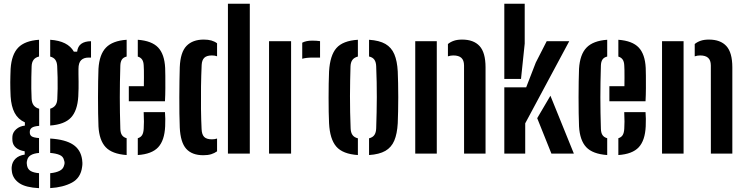

<svg xmlns="http://www.w3.org/2000/svg" viewBox="-20 -820 3978 1025"><path d="M188.4 184.5Q117.6 180.9 84 158.4Q50.4 135.8 44 99.9Q43 93.6 42.3 84.9Q41.6 76.1 42.7 69Q45.4 43.9 63.1 26.9Q80.8 9.9 111.9 5.3V-12.2Q51.8 -22.8 46.4 -67.2Q45.4 -76.6 45.8 -81.7Q46.2 -86.8 46.4 -93.6Q48.6 -114.1 66.6 -130.2Q84.6 -146.3 112.8 -149.5V-166.8Q76.2 -183.2 58.1 -217.5Q40 -251.8 36.7 -305.2Q35.7 -328.2 35.2 -346.3Q34.7 -364.4 34.8 -380.7Q34.9 -397.1 35.4 -414.5Q35.9 -432 36.7 -453Q41.9 -529.3 77.3 -565.9Q112.7 -602.4 188.4 -607.7V-518.2Q168.8 -513.6 159.2 -500.6Q149.5 -487.6 148.8 -465.2Q147.8 -437.1 147.3 -406.9Q146.8 -376.8 147.1 -347.6Q147.3 -318.4 148.8 -292.6Q150 -270.2 160.3 -257.2Q170.6 -244.3 189.1 -239.5V-148.1Q161.6 -146.1 150.3 -138.3Q139.1 -130.4 139.1 -116.7Q139.1 -116 139.1 -114.8Q139.1 -113.7 139.1 -112.5Q139.1 -98.9 149.1 -92.1Q159.1 -85.3 188.4 -82.9V-3.5Q160.1 -1.2 143.9 8.7Q127.7 18.6 124.4 38Q122.5 44.2 122.8 51.3Q123.1 58.4 124.4 64.1Q128.2 84.1 144.3 93.2Q160.5 102.2 188.4 104.5ZM248 184.2V104.7Q278.8 101.7 298.3 91.9Q317.8 82.2 322.3 62.4Q325 55.1 324.7 48.6Q324.5 42.1 321.5 34.3Q317.5 15.1 297.9 7Q278.3 -1.2 248 -3.6V-80.4Q328.4 -75.4 369.7 -48.2Q411.1 -21.1 418.4 32.2Q419.5 39.1 419.9 49.4Q420.3 59.6 418.4 70.9Q411.1 129.5 364.2 154.8Q317.3 180.1 248 184.2ZM248 -149.9V-239.7Q265.5 -244.8 275 -257Q284.6 -269.1 285.8 -290.5Q287.3 -316.6 287.7 -346.3Q288.1 -376 287.5 -406.9Q286.8 -437.9 285.3 -467.4Q284.1 -488.5 275.2 -500.9Q266.3 -513.3 248 -517.9V-607.7Q342.3 -601.4 374.3 -544.2H391.8Q395 -572.2 413.7 -586Q432.4 -599.7 465.9 -600V-512.6H452.5Q427.4 -512.6 413.2 -498.8Q398.9 -485 398.9 -451.8V-425.1Q399.4 -402.3 399.5 -384.3Q399.7 -366.3 399.4 -347.8Q399.2 -329.3 397.9 -305.2Q393.3 -228.9 358.8 -192.2Q324.3 -155.5 248 -149.9Z M505.7 -145.4Q504.4 -175.2 503.8 -216Q503.2 -256.9 503.2 -301.1Q503.2 -345.4 503.9 -385.3Q504.5 -425.3 505.7 -453Q510.5 -529.5 545.8 -565.9Q581 -602.4 656.1 -607.7V-518.2Q638.2 -513.7 630.5 -501.7Q622.9 -489.6 622.4 -469.6Q620.9 -423.8 620.3 -382.1Q619.6 -340.4 619.6 -300.2Q619.6 -260 620.3 -218.9Q620.9 -177.9 622.4 -132.9Q622.9 -111 630.9 -99Q638.8 -87 656.1 -82.1V7.7Q578.1 2.1 544 -34.5Q509.9 -71 505.7 -145.4ZM715.6 7.7V-82.1Q731.6 -86.9 738.9 -99.2Q746.2 -111.4 747.2 -133.7Q748.2 -148.7 748.4 -170.8Q748.5 -192.8 747 -221.4H860.7Q862 -210 862.4 -185.9Q862.7 -161.7 861.7 -145.4Q858.2 -70.2 824.4 -33.8Q790.7 2.6 715.6 7.7ZM667.7 -279.5V-359.9H748Q748.4 -383 748.4 -405.6Q748.4 -428.2 748.2 -445.3Q747.9 -462.5 747.2 -469.6Q746.5 -490.5 738.7 -501.9Q731 -513.4 715.6 -517.9V-607.7Q790.5 -602.1 824.3 -566.3Q858.1 -530.5 861.7 -457.3Q862.2 -445.7 862.6 -415.7Q863 -385.8 862.7 -348.9Q862.5 -312 860.7 -279.5Z M939.7 -139Q938.2 -172.2 937.7 -214.9Q937.2 -257.5 937.3 -302.4Q937.4 -347.4 938.1 -388.8Q938.7 -430.2 939.7 -461Q942.9 -541 975.7 -574.9Q1008.5 -608.7 1067.6 -608.7Q1091.4 -608.7 1108.5 -603.8Q1125.6 -598.9 1138.8 -588.9V-519.6Q1126.6 -524 1111.4 -524Q1083.5 -524 1070.7 -511.6Q1057.9 -499.2 1056.6 -473.3Q1054 -417 1053.1 -356.7Q1052.3 -296.3 1053 -238.3Q1053.8 -180.2 1056.2 -130.9Q1057.5 -101.4 1070.3 -88.8Q1083 -76.2 1111.2 -76.2Q1127.1 -76.2 1138.8 -80.4V-12.1Q1124.9 -2.1 1107.3 3.3Q1089.7 8.7 1065.6 8.7Q1004.9 8.7 974.1 -25.7Q943.4 -60.1 939.7 -139ZM1196.8 0V-800H1313.6V0Z M1416.3 0V-600H1534V0ZM1593.5 -506.3V-592.1Q1614.3 -603.1 1646.5 -603.1Q1657.9 -603.1 1669 -602.4Q1680.2 -601.6 1688.6 -600.4V-512.6H1647.9Q1615.1 -512.6 1593.5 -506.3Z M1736.7 -162Q1735.4 -186.8 1734.8 -222.3Q1734.2 -257.7 1734.2 -297.2Q1734.2 -336.6 1734.8 -373.6Q1735.4 -410.7 1736.7 -438.4Q1741.7 -524.3 1776 -563.4Q1810.3 -602.6 1890.6 -607.7V-518.2Q1870.3 -512.8 1861.1 -499.8Q1851.9 -486.7 1851.2 -465.2Q1850 -430 1849.3 -390.1Q1848.5 -350.2 1848.4 -307.7Q1848.3 -265.2 1849.2 -221.8Q1850 -178.3 1851.8 -135.4Q1852.5 -112.9 1861.6 -99.7Q1870.8 -86.4 1890.6 -81.6V7.7Q1809.7 2.4 1775.3 -37.5Q1740.9 -77.4 1736.7 -162ZM1950.2 7.7V-81.6Q1970.3 -86.6 1978.9 -99.8Q1987.6 -112.9 1988.3 -134.7Q1989.8 -179.7 1990.6 -220.7Q1991.5 -261.8 1991.6 -301.5Q1991.7 -341.3 1990.9 -381.9Q1990 -422.4 1988.3 -466.1Q1987.6 -488 1978.8 -500.9Q1970.1 -513.9 1950.2 -518.4V-607.7Q2005.1 -604.1 2037.5 -585.4Q2069.8 -566.6 2085.2 -530.4Q2100.5 -494.3 2103.4 -438.4Q2104.6 -411.9 2105.3 -376.1Q2106.1 -340.4 2106.1 -301.7Q2106.1 -262.9 2105.3 -226.5Q2104.6 -190.1 2103.4 -162Q2100.2 -105.5 2084.9 -69.3Q2069.5 -33.1 2037.2 -14.5Q2004.9 4.1 1950.2 7.7Z M2196.8 0V-600H2311.8V0ZM2457.5 0 2457.3 -470.6Q2457.1 -498.4 2442.9 -511.2Q2428.8 -524 2400 -524Q2392.5 -524 2385.3 -522.8Q2378.1 -521.5 2371.3 -519.2V-585Q2385.5 -596.6 2403.6 -602.6Q2421.7 -608.7 2447 -608.7Q2508.5 -608.7 2540.2 -574.2Q2571.9 -539.7 2572.1 -461V0Z M2672.3 0V-353.9H2789.1L2840.3 -485.9L2898.6 -600H3018.9L2783.9 -161.6V0ZM2672.3 -398.5V-800H2781.2V-587.4L2761.4 -398.5ZM2847.9 -189.1 2918.4 -309 3043.6 0H2923.7Z M3071.2 -145.4Q3069.9 -175.2 3069.3 -216Q3068.7 -256.9 3068.7 -301.1Q3068.7 -345.4 3069.4 -385.3Q3070 -425.3 3071.2 -453Q3076 -529.5 3111.3 -565.9Q3146.5 -602.4 3221.6 -607.7V-518.2Q3203.7 -513.7 3196 -501.7Q3188.4 -489.6 3187.9 -469.6Q3186.4 -423.8 3185.8 -382.1Q3185.1 -340.4 3185.1 -300.2Q3185.1 -260 3185.8 -218.9Q3186.4 -177.9 3187.9 -132.9Q3188.4 -111 3196.4 -99Q3204.3 -87 3221.6 -82.1V7.7Q3143.6 2.1 3109.5 -34.5Q3075.4 -71 3071.2 -145.4ZM3281.1 7.7V-82.1Q3297.1 -86.9 3304.4 -99.2Q3311.7 -111.4 3312.7 -133.7Q3313.7 -148.7 3313.9 -170.8Q3314 -192.8 3312.5 -221.4H3426.2Q3427.5 -210 3427.9 -185.9Q3428.2 -161.7 3427.2 -145.4Q3423.7 -70.2 3389.9 -33.8Q3356.2 2.6 3281.1 7.7ZM3233.2 -279.5V-359.9H3313.5Q3313.9 -383 3313.9 -405.6Q3313.9 -428.2 3313.7 -445.3Q3313.4 -462.5 3312.7 -469.6Q3312 -490.5 3304.2 -501.9Q3296.5 -513.4 3281.1 -517.9V-607.7Q3356 -602.1 3389.8 -566.3Q3423.6 -530.5 3427.2 -457.3Q3427.7 -445.7 3428.1 -415.7Q3428.5 -385.8 3428.2 -348.9Q3428 -312 3426.2 -279.5Z M3514.3 0V-600H3629.3V0ZM3775 0 3774.8 -470.6Q3774.6 -498.4 3760.4 -511.2Q3746.3 -524 3717.5 -524Q3710 -524 3702.8 -522.8Q3695.6 -521.5 3688.8 -519.2V-585Q3703 -596.6 3721.1 -602.6Q3739.2 -608.7 3764.5 -608.7Q3826 -608.7 3857.7 -574.2Q3889.4 -539.7 3889.6 -461V0Z"/></svg>

Font: Big Shoulders Stencil Text Thin
Style: Regular
Weight: 100
Designer: Patric King
Foundry: XO Type Co
Version: Version 2.001